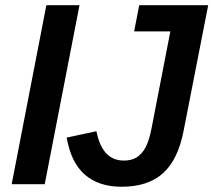

<svg xmlns="http://www.w3.org/2000/svg" viewBox="-20 -708 820 738"><path d="M285.6 -688 151.9 0H24.9L158.2 -688ZM447.3 9.8Q359.4 9.8 306.2 -36.6Q252.9 -83 236.3 -179.2L350.6 -203.6Q361.8 -147.5 387.9 -119.1Q414.1 -90.8 456.1 -90.8Q484.4 -90.8 504.4 -102.5Q525.4 -115.7 539.3 -141.1Q553.2 -166.5 562.5 -214.8L634.8 -587.4H495.6L515.1 -688H780.3L686 -206.5Q664.6 -94.7 606.9 -42.5Q549.3 9.8 447.3 9.8Z"/></svg>

Font: Arimo SemiBold
Style: Italic
Weight: 600
Italic angle: -12°
Version: Version 1.33